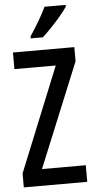

<svg xmlns="http://www.w3.org/2000/svg" viewBox="-62 -976 500 1013"><g transform="rotate(-5 188.0 -470.0)"><path d="M358 0H22V-74L246 -626H27V-714H352V-639L126 -88H358ZM326 -931Q313 -911 289 -882.5Q265 -854 238.5 -826.5Q212 -799 191 -780H127V-791Q181 -871 214 -940H326Z"/></g></svg>

Font: Noto Sans Tamil ExtraCondensed Medium
Style: Regular
Weight: 500
Width: 2
Designer: Jelle Bosma - Monotype Design Team
Foundry: Monotype Imaging Inc.
Version: Version 2.004; ttfautohint (v1.8.4.7-5d5b)